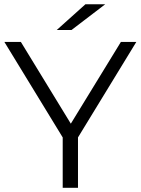

<svg xmlns="http://www.w3.org/2000/svg" viewBox="-20 -901 675 921"><path d="M280.8 0V-260.3L297.7 -214.1L0.9 -700H80L340.7 -273.4H298.7L560 -700H634L337.2 -214.1L354.1 -260.3V0ZM252.1 -757 389.8 -880.6H484.8L322.9 -757Z"/></svg>

Font: Montserrat Thin
Style: Regular
Weight: 100
Designer: Julieta Ulanovsky
Foundry: Julieta Ulanovsky
Version: Version 9.000